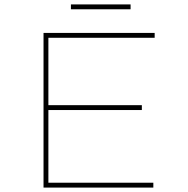

<svg xmlns="http://www.w3.org/2000/svg" viewBox="-20 -849 853 869"><path d="M177 0V-700H680V-678H199V-22H674V0ZM189 -351V-373H622V-351ZM301 -807V-829H571V-807Z"/></svg>

Font: Lexend Tera Thin
Style: Regular
Weight: 250
Version: Version 1.007